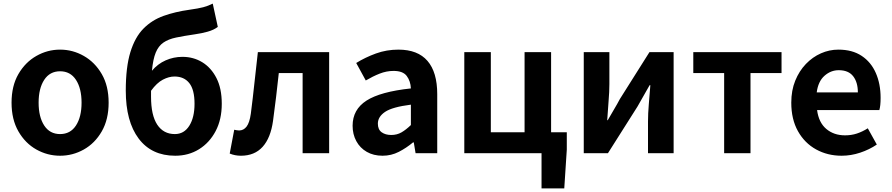

<svg xmlns="http://www.w3.org/2000/svg" viewBox="-20 -849 4942 1064"><path d="M313 14Q243 14 181.5 -20.5Q120 -55 82 -121Q44 -187 44 -280Q44 -373 82 -438.5Q120 -504 181.5 -539Q243 -574 313 -574Q383 -574 444.5 -539Q506 -504 544 -438.5Q582 -373 582 -280Q582 -187 544 -121Q506 -55 444.5 -20.5Q383 14 313 14ZM313 -106Q370 -106 401 -153.5Q432 -201 432 -280Q432 -359 401 -406.5Q370 -454 313 -454Q256 -454 225 -406.5Q194 -359 194 -280Q194 -201 225 -153.5Q256 -106 313 -106Z M817 -313Q817 -210 851.5 -158Q886 -106 949 -106Q1000 -106 1029 -152Q1058 -198 1058 -274Q1058 -352 1029 -388.5Q1000 -425 947 -425Q916 -425 882.5 -407.5Q849 -390 817 -346Q817 -339 817 -330.5Q817 -322 817 -313ZM951 14Q820 14 748.5 -81Q677 -176 677 -347Q677 -477 702.5 -560Q728 -643 775 -690.5Q822 -738 886.5 -761Q951 -784 1030 -795Q1080 -802 1106.5 -809Q1133 -816 1159 -829L1187 -700Q1165 -683 1131 -673.5Q1097 -664 1061 -659Q999 -650 956 -641Q913 -632 885.5 -613Q858 -594 843 -557.5Q828 -521 822 -457Q854 -495 898 -514.5Q942 -534 991 -534Q1052 -534 1101 -504Q1150 -474 1179.5 -416.5Q1209 -359 1209 -274Q1209 -187 1175 -122.5Q1141 -58 1083 -22Q1025 14 951 14Z M1315 14Q1282 14 1253 2L1278 -130Q1284 -129 1290.5 -127.5Q1297 -126 1305 -126Q1330 -126 1346.5 -147.5Q1363 -169 1370 -219Q1381 -304 1390 -389.5Q1399 -475 1409 -560H1804V0H1657V-444H1525Q1518 -378 1510 -311.5Q1502 -245 1493 -179Q1480 -85 1435.5 -35.5Q1391 14 1315 14Z M2100 14Q2050 14 2012.5 -7.5Q1975 -29 1954.5 -67Q1934 -105 1934 -152Q1934 -242 2011 -291.5Q2088 -341 2257 -359Q2255 -400 2234 -428Q2213 -456 2161 -456Q2122 -456 2084 -441Q2046 -426 2007 -403L1954 -500Q2004 -531 2063 -552.5Q2122 -574 2188 -574Q2295 -574 2349 -511.5Q2403 -449 2403 -327V0H2283L2273 -60H2269Q2232 -29 2190 -7.5Q2148 14 2100 14ZM2148 -101Q2180 -101 2205 -115.5Q2230 -130 2257 -156V-269Q2154 -256 2114 -229Q2074 -202 2074 -164Q2074 -131 2095 -116Q2116 -101 2148 -101Z M2981 195V0H2553V-560H2700V-116H2887V-560H3034V-116H3121V-20L3107 195Z M3215 0V-560H3357V-383Q3357 -341 3352.5 -288Q3348 -235 3345 -183H3348Q3362 -208 3382 -241.5Q3402 -275 3415 -300L3579 -560H3713V0H3571V-176Q3571 -219 3575.5 -272Q3580 -325 3584 -377H3580Q3566 -352 3546.5 -318Q3527 -284 3513 -259L3349 0Z M3993 0V-444H3822V-560H4311V-444H4139V0Z M4644 14Q4566 14 4502.5 -21Q4439 -56 4402 -122Q4365 -188 4365 -280Q4365 -348 4387 -402Q4409 -456 4446 -494.5Q4483 -533 4529.5 -553.5Q4576 -574 4626 -574Q4703 -574 4755 -539.5Q4807 -505 4833.5 -444.5Q4860 -384 4860 -307Q4860 -262 4853 -239H4508Q4517 -170 4559 -134.5Q4601 -99 4663 -99Q4698 -99 4728.5 -109Q4759 -119 4789 -138L4839 -48Q4798 -20 4747 -3Q4696 14 4644 14ZM4506 -337H4734Q4734 -393 4708 -426.5Q4682 -460 4628 -460Q4584 -460 4549 -429Q4514 -398 4506 -337Z"/></svg>

Font: Chiron Sans HK TT
Style: Bold
Weight: 700
Designer: Ryoko NISHIZUKA 西塚涼子 (kana, bopomofo & ideographs); Paul D. Hunt (Latin, Greek & Cyrillic); Sandoll Communications 산돌커뮤니
Foundry: Adobe
Version: Version 2.022;hotconv 1.0.109;makeotfexe 2.5.65596